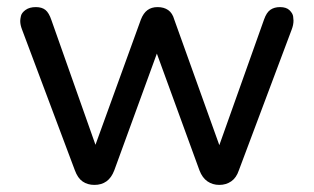

<svg xmlns="http://www.w3.org/2000/svg" viewBox="-20 -514 884 541"><path d="M246 7Q227 7 213 -2.5Q199 -12 191 -34L42 -431Q37 -444 37 -455Q37 -460 39 -469Q41 -478 52 -486Q63 -494 81 -494Q98 -494 108 -486Q118 -478 125 -457L249 -106L377 -459Q384 -477 395.5 -485.5Q407 -494 424 -494Q442 -494 454 -485.5Q466 -477 471 -459L598 -105L724 -459Q731 -479 742 -486.5Q753 -494 769 -494Q787 -494 796 -485Q805 -476 806 -467.5Q807 -459 807 -456Q807 -444 802 -431L653 -34Q646 -13 631.5 -3Q617 7 598 7Q579 7 564.5 -3Q550 -13 542 -34L422 -363L302 -34Q294 -13 280 -3Q266 7 246 7Z"/></svg>

Font: Nunito Medium
Style: Regular
Weight: 500
Designer: Vernon Adams
Foundry: Vernon Adams
Version: Version 3.602